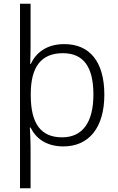

<svg xmlns="http://www.w3.org/2000/svg" viewBox="-20 -780 639 1036"><path d="M543 -269C543 -448 463 -542 327 -542C229 -542 173 -493 146 -435H143C144 -460 145 -505 145 -531V-760H88V236H145V15C145 -16 143 -62 141 -92H145C172 -36 227 10 322 10C458 10 543 -89 543 -269ZM484 -270C484 -119 425 -39 315 -39C199 -39 146 -115 146 -266V-277C147 -416 200 -493 319 -493C430 -493 484 -420 484 -270Z"/></svg>

Font: Noto Sans Malayalam Light
Style: Regular
Weight: 300
Designer: Jelle Bosma - Monotype Design Team
Foundry: Monotype Imaging Inc.
Version: Version 2.104